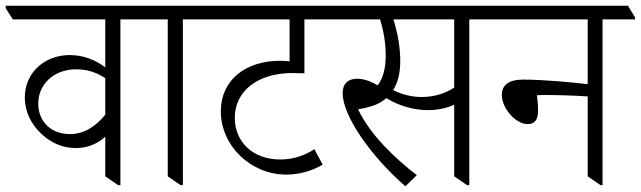

<svg xmlns="http://www.w3.org/2000/svg" viewBox="-51 -643 2246 673"><path d="M215 -124C256 -124 291 -139 318 -164V-25L363 6H371V-575H485V-582L460 -623H-31V-614L-6 -575H318V-407C283 -433 242 -450 193 -450C107 -450 36 -390 36 -301C36 -251 59 -206 94 -174C126 -144 165 -124 215 -124ZM83 -280C83 -346 136 -400 216 -400C253 -400 284 -391 318 -369V-241C282 -197 242 -173 194 -173C126 -173 83 -219 83 -280Z M582 6H590V-575H704V-582L678 -623H422V-615L447 -575H537V-25Z M952 -31C1000 -31 1045 -45 1080 -66L1051 -120C1018 -99 980 -84 931 -84C835 -84 772 -146 772 -230C772 -325 854 -387 974 -387C986 -387 1001 -386 1016 -386V-575H1122V-582L1097 -623H641V-614L666 -575H964V-428C953 -429 942 -430 931 -430C808 -430 723 -361 723 -253C723 -132 828 -31 952 -31Z M1370 10 1410 -29C1335 -87 1248 -168 1204 -260C1217 -262 1229 -264 1241 -268C1266 -274 1286 -284 1303 -299C1346 -273 1397 -257 1450 -257C1484 -257 1515 -264 1541 -276V-25L1586 6H1594V-575H1708V-582L1683 -623H1060V-614L1085 -575H1281C1294 -534 1301 -492 1301 -448C1301 -404 1292 -369 1273 -344C1247 -359 1223 -367 1201 -367C1169 -367 1150 -350 1150 -316C1150 -239 1246 -98 1370 10ZM1352 -429C1352 -477 1343 -527 1328 -575H1541V-336C1509 -315 1470 -303 1427 -303C1393 -303 1360 -311 1327 -327C1344 -354 1352 -388 1352 -429Z M1799 -208C1826 -208 1835 -227 1835 -255C1835 -274 1833 -295 1831 -309C1842 -310 1853 -310 1863 -310C1906 -310 1966 -308 2009 -305V-25L2054 6H2061V-575H2175V-582L2150 -623H1646V-614L1671 -575H2009V-348C1950 -355 1851 -364 1783 -364C1731 -364 1708 -344 1708 -310C1708 -265 1755 -208 1799 -208Z"/></svg>

Font: Noto Serif Devanagari SemiCondensed Light
Style: Regular
Weight: 300
Width: 4
Designer: Universal Thirst, Indian Type Foundry and the Monotype Design Team
Foundry: Monotype Imaging Inc.
Version: Version 2.004